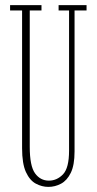

<svg xmlns="http://www.w3.org/2000/svg" viewBox="-20 -720 378 752"><path d="M169.5 12Q144 12 120.2 -0.8Q96.5 -13.5 81.5 -46.2Q66.5 -79 66.5 -139.5V-679H19.5V-700H142.5V-679H96.5V-145Q96.5 -70 117.2 -41.2Q138 -12.5 171.5 -12.5Q203 -12.5 226.8 -37.2Q250.5 -62 250.5 -130V-679H209.5V-700H319V-679H272V-126.5Q272 -73 257.2 -43Q242.5 -13 219 -0.5Q195.5 12 169.5 12Z"/></svg>

Font: Imbue 50pt Thin
Style: Regular
Weight: 100
Designer: Tyler Finck
Foundry: Etcetera Type Company
Version: Version 1.102; ttfautohint (v1.8.3)